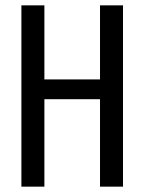

<svg xmlns="http://www.w3.org/2000/svg" viewBox="-20 -714 540 718"><path d="M440 -694V-16H354V-343H146V-16H60V-694H146V-417H354V-694Z"/></svg>

Font: D2Coding ligature
Style: Regular
Weight: 400
Monospace: yes
Designer: Yong-Rak Park; Jeong-Hwan Yoon; Sang-Min Lee;
Foundry: NHN Corporation
Version: Version 1.3.2; Build 20180524